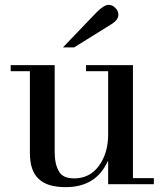

<svg xmlns="http://www.w3.org/2000/svg" viewBox="-20 -758 670 790"><path d="M425 0V-94H423Q375 12 250 12Q174 12 139 -22Q103 -55 103 -129V-465H24V-490H205V-134Q205 -82 222 -54Q237 -24 285 -24Q350 -24 388 -77Q425 -129 425 -205V-465H334V-490H527V-25H613V0ZM285 -563H239L378 -708Q408 -738 427 -738Q442 -738 454 -726Q467 -714 467 -697Q467 -677 441 -660Z"/></svg>

Font: Bailleul Roman
Style: Roman
Weight: 400
Version: Version 1